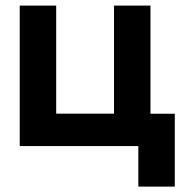

<svg xmlns="http://www.w3.org/2000/svg" viewBox="-20 -528 670 694"><path d="M436 -116.9V0H480V146.5H611.8V-116.9ZM51.3 0H147.9H427.2H523.9V-507.8H392.1V-117.2H183.1V-507.8H51.3Z"/></svg>

Font: Giphurs
Style: Regular
Weight: 400
Version: Version 2.010